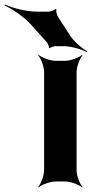

<svg xmlns="http://www.w3.org/2000/svg" viewBox="-128 -794 421 840"><path d="M207 -50V-478C207 -502 221 -539 233 -552L231 -554C218 -542 181 -528 157 -528H115C91 -528 54 -542 41 -554L39 -552C51 -539 65 -502 65 -478V-50C65 -26 51 11 39 24L41 26C54 14 91 0 115 0H157C181 0 218 14 231 26L233 24C221 11 207 -26 207 -50ZM177 -641 126 -720C121 -727 116 -748 119 -754L116 -755C112 -750 92 -743 84 -743H34C-13 -743 -74 -759 -106 -774L-108 -770C-76 -756 -23 -721 8 -686L77 -609C81 -604 88 -589 86 -584L90 -583C92 -587 108 -592 114 -592H150C184 -592 229 -578 252 -566L254 -569C231 -582 195 -612 177 -641Z"/></svg>

Font: Asimov
Style: Edge
Weight: 500
Designer: Google
Version: Version 2.000980: 2014